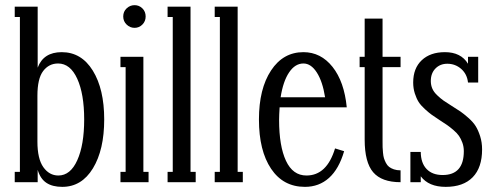

<svg xmlns="http://www.w3.org/2000/svg" viewBox="-20 -706 1909 744"><path d="M221.2 18.1Q183.1 18.1 159.7 2.4Q136.2 -13.2 126 -47.9V0H37.1V-40H57.1V-640.1H37.1V-680.2H126V-443.8Q148.4 -503.9 219.2 -503.9Q295.4 -503.9 339.6 -432.4Q383.8 -360.8 383.8 -243.2Q383.8 -125.5 340.1 -53.7Q296.4 18.1 221.2 18.1ZM206.1 -25.9Q252.9 -25.9 279.5 -85.2Q306.2 -144.5 306.2 -243.2Q306.2 -341.8 279.3 -400.9Q252.4 -460 205.1 -460Q169.4 -460 147.2 -430.7Q125 -401.4 125 -335V-157.2Q125 -90.8 147.9 -58.3Q170.9 -25.9 206.1 -25.9Z M457.5 -642.1Q457.5 -661.1 470.7 -673.6Q483.9 -686 501.5 -686Q519 -686 531.7 -673.6Q544.4 -661.1 544.4 -642.1Q544.4 -623.5 531.7 -610.8Q519 -598.1 501.5 -598.1Q483.9 -598.1 470.7 -610.8Q457.5 -623.5 457.5 -642.1ZM555.7 0H446.8V-40H466.8V-445.8H446.8V-485.8H535.6V-40H555.7Z M738.3 0H629.4V-40H649.4V-640.1H629.4V-680.2H718.3V-40H738.3Z M920.9 0H812V-40H832V-640.1H812V-680.2H900.9V-40H920.9Z M1167.5 -25.9Q1246.6 -25.9 1278.3 -130.9L1313.5 -120.1Q1293.5 -51.3 1254.9 -16.6Q1216.3 18.1 1161.6 18.1Q1077.6 18.1 1030.5 -52Q983.4 -122.1 983.4 -243.2Q983.4 -361.8 1030.3 -432.9Q1077.1 -503.9 1155.8 -503.9Q1223.1 -503.9 1268.6 -446.8Q1314 -389.6 1323.7 -290H1063.5Q1061.5 -259.8 1061.5 -241.2Q1061.5 -140.1 1088.1 -83Q1114.7 -25.9 1167.5 -25.9ZM1155.8 -460Q1123.5 -460 1100.3 -425.5Q1077.1 -391.1 1067.4 -329.1H1239.7Q1230 -390.6 1207.5 -425.3Q1185.1 -460 1155.8 -460Z M1532.2 -485.8V-445.8H1462.4V-157.2Q1462.4 -143.1 1462.6 -135.5Q1462.9 -127.9 1464.1 -114.5Q1465.3 -101.1 1467.8 -93Q1470.2 -85 1475.3 -75Q1480.5 -64.9 1487.8 -59.3Q1495.1 -53.7 1506.3 -49.8Q1517.6 -45.9 1532.2 -45.9V0Q1459 0 1426 -38.6Q1393.1 -77.1 1393.1 -165V-445.8H1373.5V-485.8H1393.1V-633.8H1462.4V-485.8Z M1730 -295.9Q1752 -282.2 1764.2 -273.9Q1776.4 -265.6 1794.9 -249.3Q1813.5 -232.9 1823.2 -217.3Q1833 -201.7 1840.6 -178Q1848.1 -154.3 1848.1 -127Q1848.1 -56.6 1811.8 -19.3Q1775.4 18.1 1707 18.1Q1641.1 18.1 1610.4 -22.9V0H1570.3V-117.2H1610.4Q1610.8 -74.2 1633.1 -51Q1655.3 -27.8 1695.3 -27.8Q1777.3 -27.8 1777.3 -120.1Q1777.3 -137.7 1771.7 -153.1Q1766.1 -168.5 1758.5 -179.4Q1751 -190.4 1736.6 -202.6Q1722.2 -214.8 1712.2 -221.7Q1702.1 -228.5 1684.1 -240.2Q1664.1 -253.4 1653.3 -261Q1642.6 -268.6 1626.5 -283.2Q1610.4 -297.9 1602.1 -311Q1593.8 -324.2 1587.4 -344Q1581.1 -363.8 1581.1 -386.2Q1581.1 -441.4 1614.3 -472.7Q1647.5 -503.9 1704.1 -503.9Q1766.1 -503.9 1793.5 -459V-485.8H1833V-386.2H1793.5Q1790 -418.9 1767.1 -439Q1744.1 -459 1713.4 -459Q1685.5 -459 1667.5 -440.7Q1649.4 -422.4 1649.4 -392.1Q1649.4 -376 1655.3 -362.5Q1661.1 -349.1 1674.3 -336.7Q1687.5 -324.2 1698.5 -316.4Q1709.5 -308.6 1730 -295.9Z"/></svg>

Font: Margherita
Style: Regular
Weight: 400
Designer: James Puckett
Foundry: Dunwich Type Founders
Version: Version 1.008;hotconv 1.0.109;makeotfexe 2.5.65596